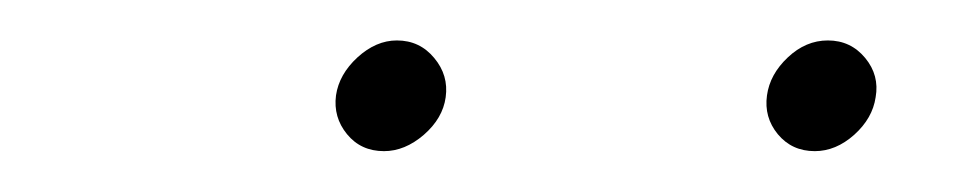

<svg xmlns="http://www.w3.org/2000/svg" viewBox="-20 -741 474 94"><path d="M144.5 -694.3Q146 -704.6 155 -712.9Q164.1 -721.2 174.3 -721.2Q185.5 -721.2 192.6 -712.6Q199.7 -704.1 198.2 -693.4Q196.8 -683.1 187.5 -675Q178.2 -667 168 -667Q156.7 -667 149.9 -675.3Q143.1 -683.6 144.5 -694.3ZM355.5 -694.3Q356.9 -704.6 365.7 -712.9Q374.5 -721.2 385.3 -721.2Q396.5 -721.2 403.6 -712.6Q410.6 -704.1 408.7 -693.4Q407.2 -683.1 398.2 -675Q389.2 -667 378.9 -667Q367.7 -667 360.8 -675.3Q354 -683.6 355.5 -694.3Z"/></svg>

Font: Roboto Thin
Style: Italic
Weight: 250
Italic angle: -12°
Designer: Google
Version: Version 2.134; 2016